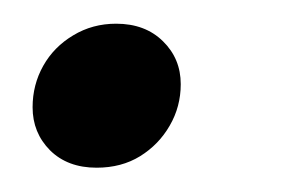

<svg xmlns="http://www.w3.org/2000/svg" viewBox="-20 -134 258 162"><path d="M78 -114Q102.5 -114 117.5 -99.2Q132.5 -84.5 132.5 -63Q132.5 -44 123.2 -28Q114 -12 98.2 -2.2Q82.5 7.5 61.5 7.5Q37 7.5 22.2 -7.2Q7.5 -22 7.5 -43.5Q7.5 -62.5 16.5 -78.5Q25.5 -94.5 41.8 -104.2Q58 -114 78 -114Z"/></svg>

Font: Newsreader 24pt
Style: Italic
Weight: 400
Italic angle: -17°
Designer: Hugues Gentile
Foundry: Production Type
Version: Version 1.003